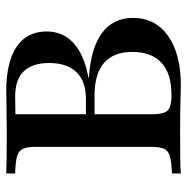

<svg xmlns="http://www.w3.org/2000/svg" viewBox="-12 -600 611 628"><g transform="rotate(-90 294.0 -285.5)"><path d="M41.1 0V-29Q79 -30.6 97.6 -35.9Q116.1 -41.1 122.2 -55.6Q128.2 -70.2 128.2 -98.4V-472.6Q128.2 -501.6 122.2 -515.7Q116.1 -529.8 97.6 -535.5Q79 -541.1 41.1 -541.9V-571Q58.1 -570.2 92.3 -569.8Q126.6 -569.4 175.8 -569.4Q223.4 -569.4 258.1 -570.2Q292.7 -571 310.5 -571Q405.6 -571 455.6 -537.1Q505.6 -503.2 505.6 -438.7Q505.6 -385.5 466.9 -350.4Q428.2 -315.3 354.8 -302.4V-300.8Q451.6 -294.4 500.8 -257.7Q550 -221 550 -156.5Q550 -83.9 491.1 -41.9Q432.3 0 329 0Q315.3 0 294.8 -0.8Q274.2 -1.6 245.2 -2Q216.1 -2.4 176.6 -2.4Q126.6 -2.4 91.9 -2Q57.3 -1.6 41.1 0ZM298.4 -30.6Q367.7 -30.6 403.2 -63.3Q438.7 -96 438.7 -158.9Q438.7 -220.2 402.8 -251.2Q366.9 -282.3 296 -282.3H208.9V-310.5H284.7Q342.7 -310.5 372.6 -341.5Q402.4 -372.6 402.4 -430.6Q402.4 -485.5 375.4 -513.7Q348.4 -541.9 292.7 -541.9L234.7 -541.1V-98.4Q234.7 -71 239.5 -56Q244.4 -41.1 258.5 -35.9Q272.6 -30.6 298.4 -30.6Z"/></g></svg>

Font: Playfair 5pt SemiExpanded Light SemiBold
Style: Regular
Weight: 600
Version: Version 2.001;gftools[0.9.30]